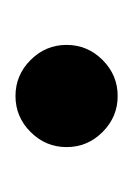

<svg xmlns="http://www.w3.org/2000/svg" viewBox="18 -180 172 248"><g transform="rotate(-90 104.0 -56.0)"><path d="M104 10Q77 10 57.5 -9.5Q38 -29 38 -56Q38 -83 57.5 -102.5Q77 -122 104 -122Q131 -122 150.5 -102.5Q170 -83 170 -56Q170 -29 150.5 -9.5Q131 10 104 10Z"/></g></svg>

Font: MuseoModerno
Style: Regular
Weight: 400
Designer: Pablo Cosgaya, Héctor Gatti, Marcela Romero, and the Authors of The MuseoModerno Project.
Foundry: Omnibus-Type Team
Version: Version 1.001